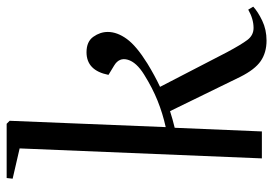

<svg xmlns="http://www.w3.org/2000/svg" viewBox="-142 -665 821 577"><g transform="rotate(-90 268.5 -376.5)"><path d="M111 -728 20 -749 22 -767H185L194 -758L175 -289Q216 -298 254.5 -313.5Q293 -329 333 -354Q370 -377 377.5 -403Q385 -429 360 -444L332 -461Q345 -527 400 -527Q432 -527 446.5 -506.5Q461 -486 461 -463Q461 -435 440 -406Q419 -377 366 -344Q348 -333 330.5 -323.5Q313 -314 296 -306L400 -105Q423 -62 437 -43.5Q451 -25 473 -25Q500 -25 528 -41L537 -26Q522 -12 495 1Q468 14 435 14Q399 14 373.5 -3.5Q348 -21 326 -65L223 -276Q210 -272 198 -268.5Q186 -265 173 -262L162 0H81Z"/></g></svg>

Font: Literata 72pt
Style: Italic
Weight: 400
Italic angle: -2°
Designer: Latin by Veronika Burian and Jose Scaglione. Greek by Irene Vlachou. Cyrillic by Vera Evstafieva
Foundry: TypeTogether
Version: Version 3.002